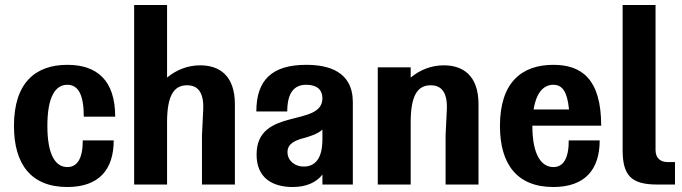

<svg xmlns="http://www.w3.org/2000/svg" viewBox="-20 -740 2737 770"><path d="M250 10C376 10 436 -59 436 -177H312C312 -101 288 -70 250 -70C204 -70 170 -116 170 -235C170 -352 202 -400 250 -400C295 -400 316 -358 316 -272H442C442 -419 368 -480 250 -480C123 -480 36 -409 36 -235C36 -81 105 10 250 10Z M518 -720V0H650V-249C650 -358 678 -398 730 -398C771 -398 798 -373 795 -301L790 -197V0H922V-322C922 -439 858 -478 783 -478C734 -478 689 -461 650 -429V-720Z M1009 -120C1009 -26 1073 10 1154 10C1207 10 1249 -8 1273 -40V0H1395V-330C1395 -454 1297 -480 1208 -480C1073 -480 1008 -421 1008 -293H1132C1132 -367 1159 -400 1208 -400C1251 -400 1273 -380 1273 -346C1273 -228 1009 -312 1009 -120ZM1198 -72C1163 -72 1133 -95 1133 -130C1133 -165 1165 -177 1197 -186C1223 -193 1252 -202 1273 -220V-181C1273 -103 1243 -72 1198 -72Z M1767 0H1899V-322C1899 -439 1835 -478 1760 -478C1711 -478 1666 -461 1627 -429V-470H1495V0H1627V-249C1627 -358 1655 -398 1707 -398C1748 -398 1775 -373 1772 -301L1767 -197Z M2199 10C2325 10 2385 -59 2385 -177H2261C2261 -101 2237 -70 2199 -70C2153 -70 2115 -116 2115 -235V-236H2391C2391 -425 2311 -480 2199 -480C2072 -480 1985 -409 1985 -235C1985 -81 2054 10 2199 10ZM2120 -301C2131 -370 2161 -400 2199 -400C2235 -400 2255 -373 2262 -301Z M2477 -138C2477 -36 2512 0 2615 0H2687V-90H2657C2627 -90 2609 -108 2609 -138V-720H2477Z"/></svg>

Font: Tanklager Original
Style: Regular
Weight: 400
Designer: Ariel Martín Pérez
Foundry: Tunera Type Foundry
Version: Version 1.000;Glyphs 3.3 (3310)